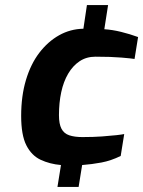

<svg xmlns="http://www.w3.org/2000/svg" viewBox="-20 -650 568 762"><path d="M208 92 222 5Q177 1 141 -16Q105 -33 84.5 -73.5Q64 -114 64 -190Q64 -269 83 -332.5Q102 -396 136 -440.5Q170 -485 214.5 -510Q259 -535 311 -536L325 -630H409L394 -534Q426 -532 460.5 -523.5Q495 -515 528 -503L514 -416Q503 -418 462 -421.5Q421 -425 359 -425Q323 -425 296 -407Q269 -389 250.5 -357.5Q232 -326 223 -284Q214 -242 214 -193Q214 -158 224 -139Q234 -120 255 -113Q276 -106 307 -106Q351 -106 385 -108.5Q419 -111 441.5 -113.5Q464 -116 473 -118L459 -31Q420 -12 382.5 -5Q345 2 306 5L292 92Z"/></svg>

Font: Exo Thin
Style: Bold Italic
Weight: 700
Italic angle: -9°
Version: Version 2.000